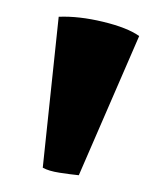

<svg xmlns="http://www.w3.org/2000/svg" viewBox="-20 -777 199 229"><path d="M74 -568Q64 -569 51 -571Q38 -573 31 -577L50 -757Q74 -758 103 -751Q132 -744 146 -734Z"/></svg>

Font: Arima SemiBold
Style: Regular
Weight: 600
Designer: Joana Correia and Natanael Gama
Foundry: NDISCOVER
Version: Version 1.101;gftools[0.9.23]